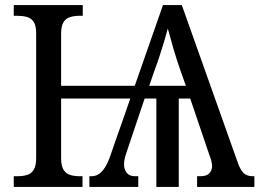

<svg xmlns="http://www.w3.org/2000/svg" viewBox="-20 -734 1019 754"><path d="M34 0V-42H50Q70 -42 86.5 -47Q103 -52 112.5 -67.5Q122 -83 122 -113V-604Q122 -634 112 -648.5Q102 -663 85.5 -667.5Q69 -672 48 -672H34V-714H305V-672H292Q272 -672 255.5 -667Q239 -662 229.5 -647Q220 -632 220 -601V-397H527L509 -347H220V-113Q220 -83 229.5 -67.5Q239 -52 255.5 -47Q272 -42 292 -42H304V0ZM331 0V-42H340Q355 -42 367.5 -50Q380 -58 391.5 -75.5Q403 -93 412 -119L620 -714H694L915 -92Q924 -67 936.5 -54.5Q949 -42 973 -42H979V0H754V-42H767Q792 -42 802.5 -54Q813 -66 813 -82Q813 -90 810 -102Q807 -114 802 -126L727 -347H682V0H594V-347H548L476 -133Q473 -125 471 -116.5Q469 -108 468 -101.5Q467 -95 467 -89Q467 -69 477.5 -55.5Q488 -42 510 -42H523V0ZM566 -397H710L688 -459Q673 -502 661 -543Q649 -584 639 -622Q633 -599 625 -572.5Q617 -546 608 -518Q599 -490 587 -458Z"/></svg>

Font: Noto Serif SemiCondensed
Style: Regular
Weight: 400
Width: 4
Designer: Monotype Design Team
Foundry: Monotype Imaging Inc.
Version: Version 2.013